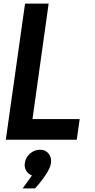

<svg xmlns="http://www.w3.org/2000/svg" viewBox="-20 -770 526 1058"><path d="M118 -750H248L159 -114H419L403 0H12ZM156 197Q135 189 124 170Q113 151 117 128Q121 97 145.5 76Q170 55 201 55Q230 55 247.5 76Q265 97 261 128Q258 154 231 194.5Q204 235 173 268H105Z"/></svg>

Font: Oakes Grotesk
Style: Bold Italic
Weight: 600
Italic angle: -8°
Designer: Samuel Oakes
Foundry: Samuel Oakes
Version: Version 1.000;PS 001.000;hotconv 1.0.88;makeotf.lib2.5.64775